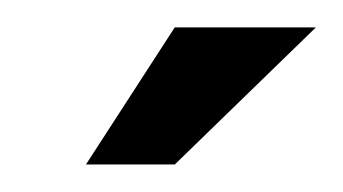

<svg xmlns="http://www.w3.org/2000/svg" viewBox="-20 -668 250 140"><path d="M42.7 -548.1 107.4 -648H210.3L107.5 -548.1Z"/></svg>

Font: Alumni Sans Thin
Style: Italic
Weight: 100
Italic angle: -8°
Designer: Robert E. Leuschke
Foundry: Robert E. Leuschke
Version: Version 1.016